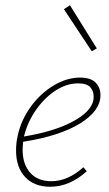

<svg xmlns="http://www.w3.org/2000/svg" viewBox="-20 -707 416 730"><path d="M329 -512 223 -672 246 -687 348 -523ZM362 -345Q362 -286 285 -238Q208 -190 68 -168Q66 -148 66 -138Q66 -83 94.5 -50.5Q123 -18 175 -18Q238 -18 297 -71L310 -56Q245 3 171 3Q110 3 75.5 -34Q41 -71 41 -135Q41 -165 48 -194Q61 -252 97.5 -302Q134 -352 184 -382Q234 -412 284 -412Q325 -412 343.5 -393Q362 -374 362 -345ZM336 -341Q336 -361 323 -375.5Q310 -390 277 -390Q233 -390 191 -362.5Q149 -335 117.5 -290Q86 -245 73 -195L71 -188Q186 -207 256 -244.5Q326 -282 335 -326Q336 -330 336 -341Z"/></svg>

Font: Ysabeau Infant Extralight
Style: Italic
Weight: 200
Italic angle: -12°
Designer: Christian Thalmann (Catharsis Fonts)
Version: Version 0.003